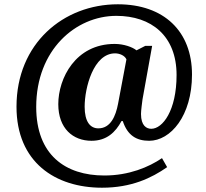

<svg xmlns="http://www.w3.org/2000/svg" viewBox="-20 -734 961 896"><path d="M456 142C593 142 687 97 760 46L736 4C674 46 582 85 467 85C285 85 149 -11 149 -235C149 -501 333 -660 523 -660C686 -660 804 -567 804 -384C804 -218 739 -133 686 -133C664 -133 638 -147 638 -202C638 -218 643 -254 645 -270L690 -520H658L617 -499C599 -514 558 -529 515 -529C332 -529 252 -368 252 -248C252 -134 321 -77 407 -77C478 -77 519 -117 547 -169H553C575 -102 617 -77 676 -77C776 -77 876 -193 876 -386C876 -588 745 -714 530 -714C276 -714 57 -531 57 -236C57 23 238 142 456 142ZM439 -135C401 -135 375 -166 375 -236C375 -324 416 -485 517 -485C538 -485 562 -475 570 -457L531 -250C520 -192 496 -135 439 -135Z"/></svg>

Font: Noto Serif Georgian Bold
Style: Regular
Weight: 700
Designer: Monotype Design Team, Akaki Razmadze
Foundry: Google LLC
Version: Version 2.003